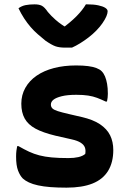

<svg xmlns="http://www.w3.org/2000/svg" viewBox="-20 -851 590 883"><path d="M311 -632Q305 -632 298 -632Q291 -632 279 -632Q253 -632 235.5 -638Q218 -644 189 -664Q172 -678 154.5 -693Q137 -708 121 -726.5Q105 -745 91 -766.5Q77 -788 65 -813Q80 -824 98 -827.5Q116 -831 139 -831Q160 -831 172.5 -824.5Q185 -818 200 -796Q215 -778 236.5 -759Q258 -740 299 -715L244 -730H310L256 -713Q304 -748 332 -776.5Q360 -805 375 -831H381Q411 -831 432 -826.5Q453 -822 464 -815Q475 -808 475 -799Q475 -790 469.5 -776.5Q464 -763 451 -744Q440 -728 423.5 -711Q407 -694 387.5 -679Q368 -664 348.5 -652Q329 -640 311 -632ZM295 -124Q321 -124 340.5 -128.5Q360 -133 372 -143Q375 -160 370.5 -172.5Q366 -185 351.5 -194.5Q337 -204 310 -210L235 -227Q177 -241 143 -259.5Q109 -278 93.5 -306Q78 -334 78 -374Q78 -414 96.5 -447Q115 -480 148.5 -503Q182 -526 228 -538Q274 -550 330 -550Q362 -550 385 -547Q408 -544 423.5 -538Q439 -532 447 -524Q457 -514 463 -499.5Q469 -485 472.5 -465.5Q476 -446 476 -420Q476 -411 475 -402Q474 -393 472 -384H466Q445 -394 426.5 -401Q408 -408 385.5 -411.5Q363 -415 331 -415Q290 -415 264 -408.5Q238 -402 226 -392.5Q214 -383 214 -370Q214 -360 220.5 -353Q227 -346 245.5 -340Q264 -334 299 -326L355 -313Q408 -301 440 -279.5Q472 -258 486.5 -228.5Q501 -199 501 -161Q501 -104 477 -65Q453 -26 405.5 -7Q358 12 286 12Q245 12 212.5 9.5Q180 7 155 1.5Q130 -4 113 -12Q96 -20 85 -30Q72 -43 63 -66.5Q54 -90 54 -131Q54 -146 55.5 -158Q57 -170 59 -179H65Q91 -164 113.5 -153.5Q136 -143 161 -136.5Q186 -130 218 -127Q250 -124 295 -124Z"/></svg>

Font: Recursive Casual
Style: Bold
Weight: 700
Version: Version 1.085